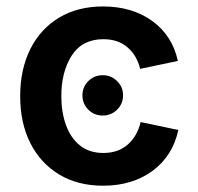

<svg xmlns="http://www.w3.org/2000/svg" viewBox="-20 -573 623 604"><path d="M304.2 11.2Q224.6 11.2 166 -24.2Q107.4 -59.6 75.4 -122.8Q43.5 -186 43.5 -270Q43.5 -355 75.4 -418.7Q107.4 -482.4 166 -517.6Q224.6 -552.7 304.2 -552.7Q395.5 -552.7 458.7 -507.1Q522 -461.4 539.6 -381.3L420.9 -356.4Q410.6 -398.9 380.9 -424.3Q351.1 -449.7 305.2 -449.7Q238.8 -449.7 205.8 -398.4Q172.9 -347.2 172.9 -270.5Q172.9 -220.2 187.5 -179.7Q202.1 -139.2 231.4 -115.5Q260.7 -91.8 305.2 -91.8Q352.1 -91.8 382.1 -118.4Q412.1 -145 422.4 -189L541 -164.1Q523.4 -82.5 460 -35.6Q396.5 11.2 304.2 11.2ZM303.2 -209.5Q276.4 -209.5 257.8 -228Q239.3 -246.6 239.3 -272.9Q239.3 -299.3 257.8 -317.9Q276.4 -336.4 303.2 -336.4Q329.6 -336.4 348.4 -317.9Q367.2 -299.3 367.2 -272.9Q367.2 -246.6 348.4 -228Q329.6 -209.5 303.2 -209.5Z"/></svg>

Font: Inter-SemiBold
Style: Regular
Weight: 600
Designer: Rasmus Andersson
Foundry: rsms
Version: Version 4.000;git-a52131595